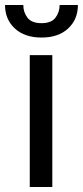

<svg xmlns="http://www.w3.org/2000/svg" viewBox="-43 -749 332 769"><path d="M166.5 -528.3V0H76.2V-528.3ZM195.8 -729H269Q269 -671.4 230 -635Q190.9 -598.6 123.5 -598.6Q55.7 -598.6 16.4 -635Q-22.9 -671.4 -22.9 -729H50.3Q50.3 -700.2 66.9 -678.2Q83.5 -656.2 123.5 -656.2Q162.6 -656.2 179.2 -678.2Q195.8 -700.2 195.8 -729Z"/></svg>

Font: Vazirmatn FD
Style: Regular
Weight: 400
Designer: Saber Rastikerdar
Foundry: Saber Rastikerdar
Version: Version 33.001